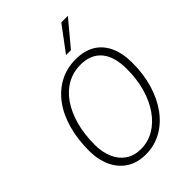

<svg xmlns="http://www.w3.org/2000/svg" viewBox="-267 -1053 1184 1184"><g transform="rotate(-45 325.0 -460.5)"><path d="M288 12Q215 12 163 -21.5Q111 -55 83.5 -115Q56 -175 56 -252Q56 -353 79.5 -437Q103 -521 148 -582Q193 -643 256 -676.5Q319 -710 397 -710Q471 -710 522.5 -679.5Q574 -649 601.5 -590Q629 -531 629 -446Q629 -348 604 -264.5Q579 -181 533.5 -119Q488 -57 425.5 -22.5Q363 12 288 12ZM290 -33Q353 -33 405.5 -64Q458 -95 497 -151Q536 -207 557 -281.5Q578 -356 578 -444Q578 -553 530.5 -609Q483 -665 395 -665Q329 -665 276 -635Q223 -605 185.5 -550Q148 -495 127.5 -420Q107 -345 107 -254Q107 -189 128.5 -139Q150 -89 191 -61Q232 -33 290 -33ZM373 -770 495 -933H552L416 -770Z"/></g></svg>

Font: Azeret Mono Thin Thin
Style: Italic
Weight: 250
Italic angle: -12°
Version: Version 1.002